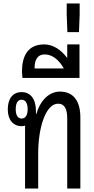

<svg xmlns="http://www.w3.org/2000/svg" viewBox="-20 -1091 546 1111"><path d="M125 0H201V-203C201 -354 245 -491 316 -491C356 -491 369 -457 369 -404V0H445V-412C445 -506 405 -561 327 -561C265 -561 214 -512 190 -431H188V-448C188 -518 157 -558 105 -558C54 -558 25 -520 25 -458C25 -398 56 -361 105 -361C112 -361 119 -362 125 -364ZM105 -405C81 -405 71 -428 71 -459C71 -491 81 -514 105 -514C129 -514 140 -491 140 -459C140 -427 129 -405 105 -405Z M110 -640H440V-834H369V-755C334 -803 287 -834 236 -834C140 -834 107 -766 107 -675ZM180 -695C180 -737 191 -776 240 -776C286 -776 325 -739 349 -695Z M366 -1071V-1007L370 -905H437L441 -1007V-1071Z"/></svg>

Font: Noto Sans Thai Looped ExtraCondensed
Style: Regular
Weight: 400
Width: 2
Designer: Sasikarn Vongin, Ben Mitchell
Foundry: The Fontpad Ltd
Version: Version 1.001